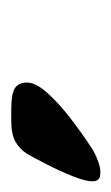

<svg xmlns="http://www.w3.org/2000/svg" viewBox="-27 -756 203 350"><g transform="rotate(-90 75.0 -580.5)"><path d="M-80 -514Q-80 -527 -70.5 -550.5Q-61 -574 -49 -597.5Q-37 -621 -30 -633Q-21 -647 -7.5 -654.5Q6 -662 30 -662H51Q79 -662 89.5 -655.5Q100 -649 100 -633Q100 -617 80.5 -595.5Q61 -574 33.5 -553Q6 -532 -20 -515Q-31 -508 -45.5 -503Q-60 -498 -70 -500Q-80 -502 -80 -514Z"/></g></svg>

Font: Goldman
Style: Bold
Weight: 700
Designer: Jaikishan Patel
Version: Version 1.000; ttfautohint (v1.8.3)